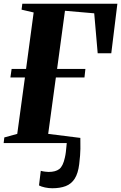

<svg xmlns="http://www.w3.org/2000/svg" viewBox="-26 -763 646 1024"><path d="M252.5 241Q234 241 214 236.8Q194 232.5 182 226L191.5 148Q202 151 214.5 152.5Q227 154 233 154Q270 154 290 138.8Q310 123.5 320 77.5Q323.5 62.5 325.2 48Q327 33.5 328 20.8Q329 8 330 0H-6.5L-3 -30L66 -49L107 -350H29.5L36 -395.5H113L153.5 -696.5L89 -711.5L93 -743H600L567.5 -479H495L476.5 -692L320.5 -705.5L278.5 -395.5H429.5L424.5 -350H272L231 -49L402.5 -27.5Q403 -1 402.8 30.5Q402.5 62 396.5 112Q390.5 161.5 372.5 189.8Q354.5 218 324.5 229.5Q294.5 241 252.5 241Z"/></svg>

Font: Merriweather 96pt ExtraBold
Style: Italic
Weight: 800
Italic angle: -7.8°
Version: Version 2.101